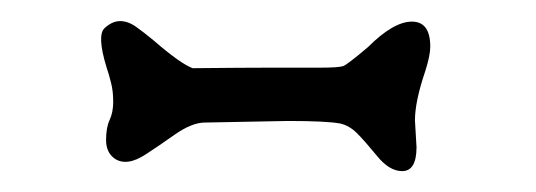

<svg xmlns="http://www.w3.org/2000/svg" viewBox="-20 -940 511 183"><path d="M254.4 -824.7 175.3 -823.2Q163.1 -823.2 146.7 -811.8Q130.4 -800.3 119.1 -793Q100.6 -780.8 88.9 -789.1Q81.1 -794.9 81.1 -806.6Q81.1 -818.4 84.5 -825.7Q87.9 -833 87.9 -843Q87.9 -853 85.9 -860.8Q84 -868.7 81.5 -876Q72.3 -906.2 79.6 -913.1Q86.9 -919.9 94.5 -919.9Q102.1 -919.9 109.9 -914.3Q117.7 -908.7 126.5 -901.4Q151.9 -879.4 163.6 -875Q212.4 -875.5 235.8 -875.5Q265.6 -875.5 284.2 -875.5Q302.7 -875.5 307.1 -877Q311 -878.4 330.6 -895Q355 -919.4 372.6 -919.4Q390.1 -919.4 390.1 -895.5Q390.1 -887.2 385.3 -872.1Q375.5 -843.3 375.5 -825.2L377 -799.8Q377 -776.9 363.3 -776.9Q351.1 -776.9 339.4 -791.3Q327.6 -805.7 320.3 -813Q313 -820.3 304.2 -822.3Q291 -824.7 254.4 -824.7Z"/></svg>

Font: Snowburst One
Style: Regular
Weight: 400
Designer: Annet Stirling
Foundry: Annet Stirling
Version: Version 1.001